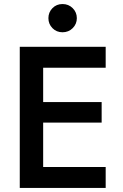

<svg xmlns="http://www.w3.org/2000/svg" viewBox="-20 -932 611 952"><path d="M194 -324V-104H504V0H78V-700H504V-596H194V-426H484V-324ZM240 -792.5Q220 -813 220 -842Q220 -871 240 -891.5Q260 -912 290 -912Q320 -912 340.5 -891.5Q361 -871 361 -842Q361 -813 340.5 -792.5Q320 -772 290 -772Q260 -772 240 -792.5Z"/></svg>

Font: Renner* Medium
Style: Medium
Weight: 500
Version: Version 003.000 ; ttfautohint (v0.97) -l 8 -r 50 -G 200 -x 1